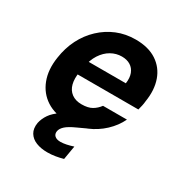

<svg xmlns="http://www.w3.org/2000/svg" viewBox="-171 -662 946 994"><g transform="rotate(30 302.5 -165.5)"><path d="M261 12Q186 12 135 -21Q84 -54 61.5 -113Q39 -172 51 -249Q60 -311 86 -362.5Q112 -414 153 -452.5Q194 -491 245 -512Q296 -533 356 -533Q432 -533 481.5 -500.5Q531 -468 551 -411Q571 -354 559 -281Q558 -268 555 -254.5Q552 -241 548 -226H146L161 -311H424Q429 -346 419.5 -370.5Q410 -395 389 -408Q368 -421 338 -421Q304 -421 274 -404Q244 -387 222.5 -354Q201 -321 192 -270L187 -241Q180 -199 188 -168Q196 -137 219.5 -119.5Q243 -102 279 -102Q318 -102 341 -115.5Q364 -129 380 -151H523Q501 -105 461.5 -68Q422 -31 371 -9.5Q320 12 261 12ZM250 202Q212 202 183 190.5Q154 179 139.5 155Q125 131 131 95Q137 67 154.5 41.5Q172 16 208 -8Q244 -32 304 -56L352 -75L371 -10L317 15Q277 33 259.5 49Q242 65 239 82Q236 100 247.5 110.5Q259 121 282 121Q297 121 316.5 117Q336 113 357 106L343 188Q322 194 298 198Q274 202 250 202Z"/></g></svg>

Font: DM Sans 10pt ExtraBold
Style: Italic
Weight: 800
Italic angle: -10°
Version: Version 4.004;gftools[0.9.30]